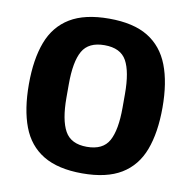

<svg xmlns="http://www.w3.org/2000/svg" viewBox="-80 -778 865 869"><g transform="rotate(10 353.0 -343.5)"><path d="M353 12Q242 12 174 -29Q106 -70 76 -149.5Q46 -229 46 -344Q46 -459 76 -538Q106 -617 173.5 -658Q241 -699 353 -699Q465 -699 532 -658Q599 -617 629.5 -538Q660 -459 660 -344Q660 -229 630 -149.5Q600 -70 532.5 -29Q465 12 353 12ZM353 -110Q427 -110 454.5 -160Q482 -210 482 -313V-375Q482 -478 454.5 -527.5Q427 -577 353 -577Q280 -577 252 -528Q224 -479 224 -375V-314Q224 -211 252 -160.5Q280 -110 353 -110Z"/></g></svg>

Font: Archivo SemiExpanded ExtraBold
Style: Regular
Weight: 800
Width: 6
Designer: Hector Gatti
Foundry: Omnibus-Type
Version: Version 2.001; ttfautohint (v1.8.3)